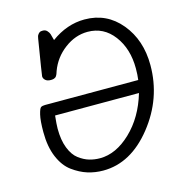

<svg xmlns="http://www.w3.org/2000/svg" viewBox="-96 -705 746 798"><g transform="rotate(-15 277.0 -305.5)"><path d="M52 -211Q52 -260 58 -285Q64 -310 70 -314Q76 -318 88 -318H489Q492 -340 492 -367Q492 -452 449 -509Q406 -566 337 -566Q284 -566 237.5 -531Q191 -496 171 -442Q171 -441 169.5 -437.5Q168 -434 168 -433Q168 -432 166.5 -429Q165 -426 164.5 -425Q164 -424 162.5 -421.5Q161 -419 159.5 -418Q158 -417 155.5 -415.5Q153 -414 151 -413.5Q149 -413 146 -412.5Q143 -412 139 -412Q123 -412 115 -419.5Q107 -427 107 -436Q107 -441 131 -587Q131 -588 131.5 -590.5Q132 -593 132.5 -595Q133 -597 133.5 -600Q134 -603 135 -604.5Q136 -606 137.5 -608.5Q139 -611 141 -613Q143 -615 145.5 -616.5Q148 -618 151.5 -618.5Q155 -619 159 -619Q170 -619 177 -611.5Q184 -604 186.5 -596.5Q189 -589 194 -569Q262 -619 338 -619Q433 -619 493.5 -546Q554 -473 554 -365Q554 -222 462.5 -107Q371 8 252 8Q217 8 185 -2Q153 -12 121.5 -35Q90 -58 71 -103Q52 -148 52 -211ZM113 -209Q113 -160 126.5 -125.5Q140 -91 162 -74.5Q184 -58 206 -51.5Q228 -45 252 -45Q321 -45 385 -106Q449 -167 478 -265H117Q113 -227 113 -209Z"/></g></svg>

Font: CMU Typewriter Text
Style: LightOblique
Weight: 200
Italic angle: -9.46001°
Version: Version 0.7.0